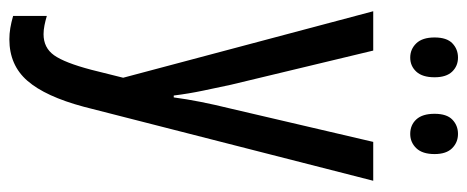

<svg xmlns="http://www.w3.org/2000/svg" viewBox="-314 -444 998 410"><g transform="rotate(90 185.0 -239.0)"><path d="M4 -537H88L161 -233Q167 -205 173.5 -174Q180 -143 184 -111H188Q195 -164 212 -233L283 -537H366L208 81Q186 163 152.5 201.5Q119 240 64 240Q52 240 40 238Q28 236 14 232V160Q24 163 34 165Q44 167 53 167Q82 167 98 144.5Q114 122 129 65L146 -3ZM60 -668Q60 -694 72.5 -706Q85 -718 103 -718Q121 -718 133 -705.5Q145 -693 145 -668Q145 -642 133 -629Q121 -616 103 -616Q85 -616 72.5 -629Q60 -642 60 -668ZM223 -668Q223 -694 235.5 -706Q248 -718 266 -718Q284 -718 296.5 -705.5Q309 -693 309 -668Q309 -642 296.5 -629Q284 -616 266 -616Q247 -616 235 -629Q223 -642 223 -668Z"/></g></svg>

Font: Noto Sans Myanmar ExtraCondensed
Style: Regular
Weight: 400
Width: 2
Designer: Monotype Design Team
Foundry: Monotype Imaging Inc.
Version: Version 2.107; ttfautohint (v1.8.4.7-5d5b)